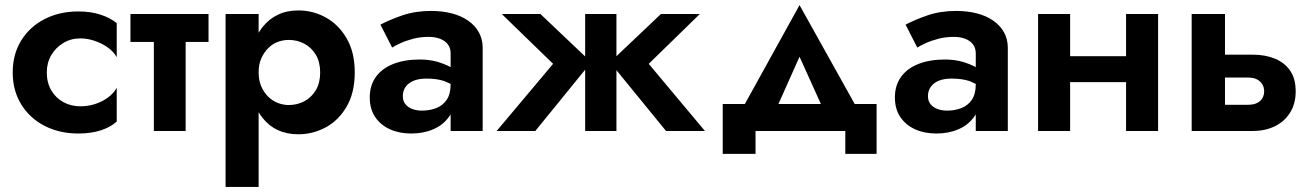

<svg xmlns="http://www.w3.org/2000/svg" viewBox="-20 -515 5164 755"><path d="M164 -230Q164 -190 181.5 -160Q199 -130 229 -113.5Q259 -97 296 -97Q326 -97 354 -106Q382 -115 404.5 -131.5Q427 -148 439 -170V-37Q415 -15 376.5 -2.5Q338 10 288 10Q214 10 155.5 -20Q97 -50 63.5 -104.5Q30 -159 30 -230Q30 -302 63.5 -356Q97 -410 155.5 -440Q214 -470 288 -470Q338 -470 376.5 -457Q415 -444 439 -424V-290Q427 -312 403.5 -328.5Q380 -345 352 -354.5Q324 -364 296 -364Q259 -364 229 -346Q199 -328 181.5 -298Q164 -268 164 -230Z M800 -460V-350H710V0H585V-350H493V-460Z M867 220V-460H997V-386Q1004 -398 1012 -408Q1037 -440 1072.5 -457Q1108 -474 1153 -474Q1211 -474 1261.5 -446Q1312 -418 1343.5 -363.5Q1375 -309 1375 -230Q1375 -151 1343.5 -96.5Q1312 -42 1261.5 -14.5Q1211 13 1153 13Q1108 13 1072.5 -3.5Q1037 -20 1012 -52Q1004 -62 997 -74V220ZM1239 -230Q1239 -271 1222 -299.5Q1205 -328 1177 -343Q1149 -358 1115 -358Q1094 -358 1073 -350.5Q1052 -343 1035 -326Q1018 -309 1007.5 -285.5Q997 -262 997 -230Q997 -199 1007.5 -175Q1018 -151 1035 -134.5Q1052 -118 1073 -110Q1094 -102 1115 -102Q1149 -102 1177 -117Q1205 -132 1222 -160.5Q1239 -189 1239 -230Z M1476 -418Q1511 -437 1562 -454.5Q1613 -472 1675 -472Q1719 -472 1756 -462.5Q1793 -453 1820.5 -434Q1848 -415 1863 -388Q1878 -361 1878 -327V0H1752V-65Q1749 -60 1745 -55Q1722 -23 1683.5 -6.5Q1645 10 1597 10Q1550 10 1513.5 -6.5Q1477 -23 1455.5 -54.5Q1434 -86 1434 -132Q1434 -179 1458 -212.5Q1482 -246 1526.5 -263.5Q1571 -281 1631 -281Q1668 -281 1700 -272Q1730 -263 1752 -251V-305Q1752 -326 1741 -340.5Q1730 -355 1710.5 -362.5Q1691 -370 1666 -370Q1633 -370 1604.5 -362.5Q1576 -355 1554.5 -345Q1533 -335 1522 -328ZM1564 -137Q1564 -118 1574 -105.5Q1584 -93 1601 -86.5Q1618 -80 1639 -80Q1670 -80 1695.5 -90Q1721 -100 1736.5 -122.5Q1752 -145 1752 -184V-185Q1740 -191 1728 -196Q1698 -206 1657 -206Q1627 -206 1606.5 -197.5Q1586 -189 1575 -173.5Q1564 -158 1564 -137Z M2732 -460 2531 -264 2752 0H2599L2404 -239V0H2281V-241L2085 0H1933L2155 -264L1953 -460H2105L2281 -293V-460H2404V-294L2579 -460Z M2951 0V90H2822V-106H2909L3124 -495L3341 -106H3427V90H3304V0ZM3041 -106H3208L3124 -292Z M3541 -418Q3576 -437 3627 -454.5Q3678 -472 3740 -472Q3784 -472 3821 -462.5Q3858 -453 3885.5 -434Q3913 -415 3928 -388Q3943 -361 3943 -327V0H3817V-65Q3814 -60 3810 -55Q3787 -23 3748.5 -6.5Q3710 10 3662 10Q3615 10 3578.5 -6.5Q3542 -23 3520.5 -54.5Q3499 -86 3499 -132Q3499 -179 3523 -212.5Q3547 -246 3591.5 -263.5Q3636 -281 3696 -281Q3733 -281 3765 -272Q3795 -263 3817 -251V-305Q3817 -326 3806 -340.5Q3795 -355 3775.5 -362.5Q3756 -370 3731 -370Q3698 -370 3669.5 -362.5Q3641 -355 3619.5 -345Q3598 -335 3587 -328ZM3629 -137Q3629 -118 3639 -105.5Q3649 -93 3666 -86.5Q3683 -80 3704 -80Q3735 -80 3760.5 -90Q3786 -100 3801.5 -122.5Q3817 -145 3817 -184V-185Q3805 -191 3793 -196Q3763 -206 3722 -206Q3692 -206 3671.5 -197.5Q3651 -189 3640 -173.5Q3629 -158 3629 -137Z M4534 -460V0H4408V-192H4188V0H4062V-460H4188V-294H4408V-460Z M4797 -460V-300H4907Q4955 -300 4993 -284.5Q5031 -269 5053 -237.5Q5075 -206 5075 -156Q5075 -107 5053 -72Q5031 -37 4993 -18.5Q4955 0 4907 0H4666V-460ZM4797 -103H4888Q4908 -103 4922 -109.5Q4936 -116 4943.5 -128Q4951 -140 4951 -156Q4951 -172 4943.5 -184Q4936 -196 4922.5 -203Q4909 -210 4888 -210H4797Z"/></svg>

Font: Venryn Sans SemiBold
Style: Regular
Weight: 600
Designer: Owen Earl, indestructible type* (font) & Cristiano Sobral (main changes)
Version: Version 3.60;October 28, 2020;FontCreator 13.0.0.2681 64-bit